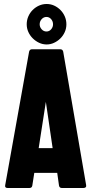

<svg xmlns="http://www.w3.org/2000/svg" viewBox="-20 -943 467 963"><path d="M174 -200H244L210 -432ZM19 0Q3 0 6 -14L126 -684Q129 -696 141 -696H282Q294 -696 297 -684L412 -15Q415 0 397 0H291Q278 0 276 -12L267 -76H152L142 -12Q140 0 127 0ZM213 -785Q227 -785 236.5 -796Q246 -807 246 -821Q246 -836 236.5 -847Q227 -858 213 -858Q199 -858 189 -847Q179 -836 179 -821Q179 -807 189 -796Q199 -785 213 -785ZM214 -720Q194 -720 176 -728.5Q158 -737 144 -751Q130 -765 122 -783Q114 -801 114 -821Q114 -842 122 -860.5Q130 -879 144 -893Q158 -907 176 -915Q194 -923 214 -923Q234 -923 251.5 -915Q269 -907 283 -893Q297 -879 305 -860.5Q313 -842 313 -821Q313 -800 304.5 -781.5Q296 -763 282 -749.5Q268 -736 250.5 -728Q233 -720 214 -720Z"/></svg>

Font: AL Dynamic
Style: Bold
Weight: 700
Version: Version 1.000; ttfautohint (v1.8.2) -l 8 -r 50 -G 200 -x 14 